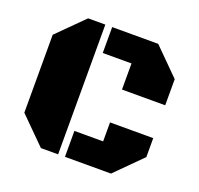

<svg xmlns="http://www.w3.org/2000/svg" viewBox="-115 -774 934 901"><g transform="rotate(20 351.5 -324.0)"><path d="M263.2 0H177.2L47.4 -129.4V-518.6L177.2 -647.9H263.2ZM297.4 -518.6V-647.9H527.3L656.7 -518.6V-388.2H440.9V-518.6ZM297.4 0V-129.4H440.9V-224.1H656.7V-129.4L527.3 0Z"/></g></svg>

Font: Black Ops One [rus by aLiNcE]
Style: Regular
Weight: 400
Designer: James Grieshaber
Foundry: James Grieshaber
Version: Version 1.002;May 25, 2024;FontCreator 13.0.0.2680 64-bit